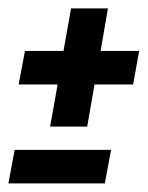

<svg xmlns="http://www.w3.org/2000/svg" viewBox="-20 -503 353 458"><path d="M99.5 -201H188L205.5 -301.5H297.5L312 -381.5H220L237.5 -483H149.5L131.5 -381.5H39.5L24.5 -301.5H117.5ZM0 -65.5H230L245 -145.5H15Z"/></svg>

Font: Anybody Expanded Medium
Style: Italic
Weight: 500
Width: 7
Italic angle: -10°
Version: Version 1.113;gftools[0.9.25]